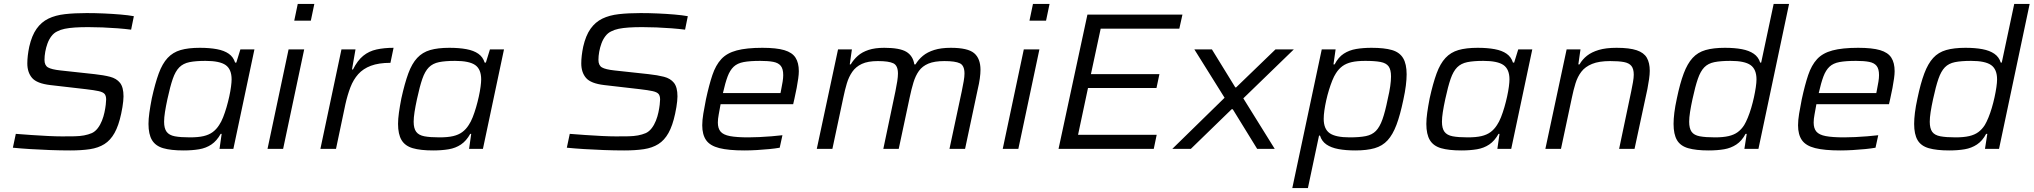

<svg xmlns="http://www.w3.org/2000/svg" viewBox="-20 -763 10422 984"><path d="M340 8Q289 8 236 6Q183 4 134.5 1Q86 -2 46 -6L61 -77Q99 -74 142 -71Q185 -68 226.5 -66Q268 -64 298 -64Q335 -64 362 -64.5Q389 -65 410.5 -69Q432 -73 451 -81Q468 -89 481 -106Q494 -123 502.5 -144.5Q511 -166 515.5 -187.5Q520 -209 522 -226.5Q524 -244 524 -253Q524 -272 516 -281.5Q508 -291 485.5 -296Q463 -301 420 -306L238 -327Q169 -335 144.5 -363.5Q120 -392 120 -438Q120 -457 122.5 -478.5Q125 -500 130 -524Q143 -581 167.5 -615.5Q192 -650 228 -667.5Q264 -685 313 -690.5Q362 -696 424 -696Q468 -696 513 -694Q558 -692 598.5 -688.5Q639 -685 666 -680L652 -611Q621 -615 582.5 -618Q544 -621 505 -622.5Q466 -624 432 -624Q393 -624 363.5 -622Q334 -620 312 -615.5Q290 -611 273 -602Q256 -594 243.5 -577.5Q231 -561 223.5 -540.5Q216 -520 212 -498Q208 -476 208 -456Q208 -428 226 -417.5Q244 -407 290 -402L465 -383Q511 -378 544 -369.5Q577 -361 595 -338.5Q613 -316 613 -269Q613 -258 611.5 -244Q610 -230 607.5 -214Q605 -198 601 -180Q588 -119 567 -81.5Q546 -44 515 -24.5Q484 -5 441 1.5Q398 8 340 8Z M921 8Q856 8 816.5 -3.5Q777 -15 759 -45Q741 -75 741 -128Q741 -153 745.5 -185.5Q750 -218 758 -259Q775 -336 793.5 -386.5Q812 -437 839 -466Q866 -495 905.5 -506.5Q945 -518 1004 -518Q1054 -518 1091.5 -511Q1129 -504 1152.5 -487.5Q1176 -471 1185 -442H1191L1212 -510H1284L1176 0H1105L1116 -77H1111Q1091 -41 1063.5 -22.5Q1036 -4 1000.5 2Q965 8 921 8ZM953 -59Q996 -59 1023.5 -65.5Q1051 -72 1070 -86Q1089 -100 1103 -122Q1114 -138 1123.5 -162Q1133 -186 1141 -213.5Q1149 -241 1155 -268.5Q1161 -296 1164 -319Q1167 -342 1167 -356Q1167 -408 1136.5 -429.5Q1106 -451 1033 -451Q983 -451 951 -444.5Q919 -438 899 -418Q879 -398 865.5 -359Q852 -320 838 -255Q830 -218 825.5 -189Q821 -160 821 -139Q821 -105 834 -87.5Q847 -70 876 -64.5Q905 -59 953 -59Z M1488 -657 1506 -743H1591L1573 -657ZM1351 0 1459 -510H1539L1431 0Z M1622 0 1730 -510H1802L1784 -407H1789Q1812 -453 1841.5 -477Q1871 -501 1910 -509.5Q1949 -518 1997 -518L1981 -441Q1921 -441 1881 -426Q1841 -411 1816 -383Q1791 -355 1776 -316Q1761 -277 1750 -228L1702 0Z M2200 8Q2135 8 2095.5 -3.5Q2056 -15 2038 -45Q2020 -75 2020 -128Q2020 -153 2024.5 -185.5Q2029 -218 2037 -259Q2054 -336 2072.5 -386.5Q2091 -437 2118 -466Q2145 -495 2184.5 -506.5Q2224 -518 2283 -518Q2333 -518 2370.5 -511Q2408 -504 2431.5 -487.5Q2455 -471 2464 -442H2470L2491 -510H2563L2455 0H2384L2395 -77H2390Q2370 -41 2342.5 -22.5Q2315 -4 2279.5 2Q2244 8 2200 8ZM2232 -59Q2275 -59 2302.5 -65.5Q2330 -72 2349 -86Q2368 -100 2382 -122Q2393 -138 2402.5 -162Q2412 -186 2420 -213.5Q2428 -241 2434 -268.5Q2440 -296 2443 -319Q2446 -342 2446 -356Q2446 -408 2415.5 -429.5Q2385 -451 2312 -451Q2262 -451 2230 -444.5Q2198 -438 2178 -418Q2158 -398 2144.5 -359Q2131 -320 2117 -255Q2109 -218 2104.5 -189Q2100 -160 2100 -139Q2100 -105 2113 -87.5Q2126 -70 2155 -64.5Q2184 -59 2232 -59Z M3179 8Q3128 8 3075 6Q3022 4 2973.5 1Q2925 -2 2885 -6L2900 -77Q2938 -74 2981 -71Q3024 -68 3065.5 -66Q3107 -64 3137 -64Q3174 -64 3201 -64.5Q3228 -65 3249.5 -69Q3271 -73 3290 -81Q3307 -89 3320 -106Q3333 -123 3341.5 -144.5Q3350 -166 3354.5 -187.5Q3359 -209 3361 -226.5Q3363 -244 3363 -253Q3363 -272 3355 -281.5Q3347 -291 3324.5 -296Q3302 -301 3259 -306L3077 -327Q3008 -335 2983.5 -363.5Q2959 -392 2959 -438Q2959 -457 2961.5 -478.5Q2964 -500 2969 -524Q2982 -581 3006.5 -615.5Q3031 -650 3067 -667.5Q3103 -685 3152 -690.5Q3201 -696 3263 -696Q3307 -696 3352 -694Q3397 -692 3437.5 -688.5Q3478 -685 3505 -680L3491 -611Q3460 -615 3421.5 -618Q3383 -621 3344 -622.5Q3305 -624 3271 -624Q3232 -624 3202.5 -622Q3173 -620 3151 -615.5Q3129 -611 3112 -602Q3095 -594 3082.5 -577.5Q3070 -561 3062.5 -540.5Q3055 -520 3051 -498Q3047 -476 3047 -456Q3047 -428 3065 -417.5Q3083 -407 3129 -402L3304 -383Q3350 -378 3383 -369.5Q3416 -361 3434 -338.5Q3452 -316 3452 -269Q3452 -258 3450.5 -244Q3449 -230 3446.5 -214Q3444 -198 3440 -180Q3427 -119 3406 -81.5Q3385 -44 3354 -24.5Q3323 -5 3280 1.5Q3237 8 3179 8Z M3795 8Q3714 8 3666.5 -4Q3619 -16 3599 -44.5Q3579 -73 3579 -121Q3579 -147 3584.5 -180.5Q3590 -214 3598 -254Q3614 -328 3631 -378.5Q3648 -429 3676.5 -460Q3705 -491 3755.5 -504.5Q3806 -518 3887 -518Q3959 -518 3999.5 -506Q4040 -494 4057 -467.5Q4074 -441 4074 -398Q4074 -383 4071 -361Q4068 -339 4063 -312.5Q4058 -286 4051 -255L4045 -229H3673Q3668 -200 3663.5 -176.5Q3659 -153 3659 -135Q3659 -105 3673 -88.5Q3687 -72 3721 -65.5Q3755 -59 3815 -59Q3841 -59 3872 -60.5Q3903 -62 3934 -64.5Q3965 -67 3990 -70L3976 -6Q3954 -2 3923.5 1Q3893 4 3859.5 6Q3826 8 3795 8ZM3685 -286H3980L3983 -301Q3988 -326 3991 -344.5Q3994 -363 3994 -378Q3994 -410 3981.5 -425.5Q3969 -441 3943 -446Q3917 -451 3876 -451Q3824 -451 3791.5 -445Q3759 -439 3740 -421Q3721 -403 3709 -371Q3697 -339 3685 -286Z M4166 0 4275 -510H4346L4335 -433H4340Q4355 -458 4376.5 -477Q4398 -496 4431 -507Q4464 -518 4512 -518Q4591 -518 4625 -497.5Q4659 -477 4666 -433H4672Q4687 -458 4710 -477Q4733 -496 4768 -507Q4803 -518 4853 -518Q4940 -518 4972.5 -490.5Q5005 -463 5005 -405Q5005 -386 5001.5 -360.5Q4998 -335 4991 -306L4926 0H4846L4909 -295Q4915 -324 4919 -347Q4923 -370 4923 -386Q4923 -427 4899.5 -438.5Q4876 -450 4820 -450Q4769 -450 4738 -437Q4707 -424 4689.5 -399.5Q4672 -375 4661.5 -340.5Q4651 -306 4642 -263L4586 0H4507L4569 -295Q4575 -324 4578.5 -347Q4582 -370 4582 -386Q4582 -427 4558.5 -438.5Q4535 -450 4479 -450Q4428 -450 4397 -435.5Q4366 -421 4348 -395Q4330 -369 4320 -335.5Q4310 -302 4302 -263L4246 0Z M5256 -657 5274 -743H5359L5341 -657ZM5119 0 5227 -510H5307L5199 0Z M5405 0 5553 -688H6040L6024 -616H5621L5571 -383H5922L5907 -312H5556L5505 -72H5908L5893 0Z M5988 0 6256 -262 6101 -510H6191L6311 -315H6315L6517 -510H6611L6352 -259L6513 0H6423L6298 -203H6292L6083 0Z M6603 201 6754 -510H6825L6814 -433H6820Q6839 -470 6867 -488Q6895 -506 6930.5 -512Q6966 -518 7009 -518Q7075 -518 7114 -506.5Q7153 -495 7171 -465Q7189 -435 7189 -382Q7189 -357 7185 -324.5Q7181 -292 7172 -251Q7156 -174 7137 -123.5Q7118 -73 7091.5 -44Q7065 -15 7025 -3.5Q6985 8 6926 8Q6877 8 6839.5 1Q6802 -6 6778 -22.5Q6754 -39 6745 -68H6740L6683 201ZM6897 -59Q6948 -59 6980 -65.5Q7012 -72 7031.5 -92Q7051 -112 7065 -151Q7079 -190 7092 -255Q7101 -293 7105 -321.5Q7109 -350 7109 -371Q7109 -406 7096.5 -423Q7084 -440 7055 -445.5Q7026 -451 6977 -451Q6935 -451 6907 -444.5Q6879 -438 6860 -424Q6841 -410 6827 -388Q6817 -373 6808 -350.5Q6799 -328 6791 -302Q6783 -276 6777 -249Q6771 -222 6767.5 -197.5Q6764 -173 6764 -154Q6764 -102 6794.5 -80.5Q6825 -59 6897 -59Z M7470 8Q7405 8 7365.5 -3.5Q7326 -15 7308 -45Q7290 -75 7290 -128Q7290 -153 7294.5 -185.5Q7299 -218 7307 -259Q7324 -336 7342.5 -386.5Q7361 -437 7388 -466Q7415 -495 7454.5 -506.5Q7494 -518 7553 -518Q7603 -518 7640.5 -511Q7678 -504 7701.5 -487.5Q7725 -471 7734 -442H7740L7761 -510H7833L7725 0H7654L7665 -77H7660Q7640 -41 7612.5 -22.5Q7585 -4 7549.5 2Q7514 8 7470 8ZM7502 -59Q7545 -59 7572.5 -65.5Q7600 -72 7619 -86Q7638 -100 7652 -122Q7663 -138 7672.5 -162Q7682 -186 7690 -213.5Q7698 -241 7704 -268.5Q7710 -296 7713 -319Q7716 -342 7716 -356Q7716 -408 7685.5 -429.5Q7655 -451 7582 -451Q7532 -451 7500 -444.5Q7468 -438 7448 -418Q7428 -398 7414.5 -359Q7401 -320 7387 -255Q7379 -218 7374.5 -189Q7370 -160 7370 -139Q7370 -105 7383 -87.5Q7396 -70 7425 -64.5Q7454 -59 7502 -59Z M7900 0 8009 -510H8080L8069 -433H8075Q8090 -459 8113.5 -477.5Q8137 -496 8173.5 -507Q8210 -518 8265 -518Q8331 -518 8368 -505.5Q8405 -493 8420 -467Q8435 -441 8435 -400Q8435 -382 8431.5 -357.5Q8428 -333 8423 -307L8357 0H8278L8340 -295Q8345 -319 8349 -342Q8353 -365 8353 -380Q8353 -410 8341 -425Q8329 -440 8302.5 -445Q8276 -450 8232 -450Q8175 -450 8139.5 -435.5Q8104 -421 8084.5 -395.5Q8065 -370 8054.5 -336Q8044 -302 8036 -263L7980 0Z M8737 8Q8672 8 8632 -3.5Q8592 -15 8574.5 -45Q8557 -75 8557 -128Q8557 -153 8561 -185.5Q8565 -218 8574 -259Q8590 -336 8609 -386.5Q8628 -437 8654.5 -466Q8681 -495 8721 -506.5Q8761 -518 8820 -518Q8870 -518 8907 -511Q8944 -504 8968 -487.5Q8992 -471 9001 -442H9006L9070 -743H9149L8992 0H8920L8932 -77H8926Q8907 -41 8879 -22.5Q8851 -4 8816 2Q8781 8 8737 8ZM8769 -59Q8811 -59 8839 -65.5Q8867 -72 8886 -86Q8905 -100 8919 -122Q8928 -137 8937.5 -160Q8947 -183 8955 -210Q8963 -237 8969 -264.5Q8975 -292 8978.5 -316Q8982 -340 8982 -356Q8982 -408 8951.5 -429.5Q8921 -451 8849 -451Q8798 -451 8766 -444.5Q8734 -438 8714.5 -418Q8695 -398 8681.5 -359Q8668 -320 8654 -255Q8646 -218 8641.5 -189Q8637 -160 8637 -139Q8637 -105 8649.5 -87.5Q8662 -70 8691.5 -64.5Q8721 -59 8769 -59Z M9411 8Q9330 8 9282.5 -4Q9235 -16 9215 -44.5Q9195 -73 9195 -121Q9195 -147 9200.5 -180.5Q9206 -214 9214 -254Q9230 -328 9247 -378.5Q9264 -429 9292.5 -460Q9321 -491 9371.5 -504.5Q9422 -518 9503 -518Q9575 -518 9615.5 -506Q9656 -494 9673 -467.5Q9690 -441 9690 -398Q9690 -383 9687 -361Q9684 -339 9679 -312.5Q9674 -286 9667 -255L9661 -229H9289Q9284 -200 9279.5 -176.5Q9275 -153 9275 -135Q9275 -105 9289 -88.5Q9303 -72 9337 -65.5Q9371 -59 9431 -59Q9457 -59 9488 -60.5Q9519 -62 9550 -64.5Q9581 -67 9606 -70L9592 -6Q9570 -2 9539.5 1Q9509 4 9475.5 6Q9442 8 9411 8ZM9301 -286H9596L9599 -301Q9604 -326 9607 -344.5Q9610 -363 9610 -378Q9610 -410 9597.5 -425.5Q9585 -441 9559 -446Q9533 -451 9492 -451Q9440 -451 9407.5 -445Q9375 -439 9356 -421Q9337 -403 9325 -371Q9313 -339 9301 -286Z M9970 8Q9905 8 9865 -3.5Q9825 -15 9807.5 -45Q9790 -75 9790 -128Q9790 -153 9794 -185.5Q9798 -218 9807 -259Q9823 -336 9842 -386.5Q9861 -437 9887.5 -466Q9914 -495 9954 -506.5Q9994 -518 10053 -518Q10103 -518 10140 -511Q10177 -504 10201 -487.5Q10225 -471 10234 -442H10239L10303 -743H10382L10225 0H10153L10165 -77H10159Q10140 -41 10112 -22.5Q10084 -4 10049 2Q10014 8 9970 8ZM10002 -59Q10044 -59 10072 -65.5Q10100 -72 10119 -86Q10138 -100 10152 -122Q10161 -137 10170.5 -160Q10180 -183 10188 -210Q10196 -237 10202 -264.5Q10208 -292 10211.5 -316Q10215 -340 10215 -356Q10215 -408 10184.5 -429.5Q10154 -451 10082 -451Q10031 -451 9999 -444.5Q9967 -438 9947.5 -418Q9928 -398 9914.5 -359Q9901 -320 9887 -255Q9879 -218 9874.5 -189Q9870 -160 9870 -139Q9870 -105 9882.5 -87.5Q9895 -70 9924.5 -64.5Q9954 -59 10002 -59Z"/></svg>

Font: Saira SemiExpanded
Style: Italic
Weight: 400
Width: 6
Italic angle: -12°
Designer: Hector Gatti with collaboration of the Omnibus-Type team
Foundry: Omnibus-Type
Version: Version 1.101